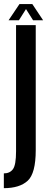

<svg xmlns="http://www.w3.org/2000/svg" viewBox="-48 -726 240 975"><path d="M-28.5 229.5Q51.5 229.5 92.5 192Q133.5 154.5 133.5 36V-598.5H33.5V42.5Q33.5 111.5 17.8 133Q2 154.5 -28.5 154.5ZM-4.5 -623H48L84 -680L120 -623H171L116 -705.5H51Z"/></svg>

Font: Anybody ExtraCondensed Medium
Style: Regular
Weight: 500
Width: 2
Version: Version 1.113;gftools[0.9.25]